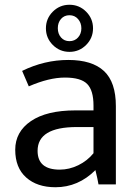

<svg xmlns="http://www.w3.org/2000/svg" viewBox="-20 -775 584 807"><path d="M90 -29C120.7 -1.7 161.7 12 213 12C277 12 333 -12 381 -60C387 -36 391.3 -16 394 0H467V-329C467 -396.3 450.3 -445.5 417 -476.5C383.7 -507.5 333.7 -523 267 -523C200.3 -523 135.7 -507.7 73 -477L101 -412C157.7 -436.7 208.3 -449 253 -449C297.7 -449 328.8 -440 346.5 -422C364.2 -404 373 -373.7 373 -331V-311H297C216.3 -311 154 -296 110 -266C66 -236 44 -195.8 44 -145.5C44 -95.2 59.3 -56.3 90 -29ZM138 -141C138 -207.7 193 -241 303 -241H373V-131C355.7 -109.7 334.3 -92.8 309 -80.5C283.7 -68.2 257.7 -62 231 -62C169 -62 138 -88.3 138 -141ZM173 -656C173 -628.7 182.7 -605.3 202 -586C221.3 -566.7 244.7 -557 272 -557C299.3 -557 322.7 -566.7 342 -586C361.3 -605.3 371 -628.7 371 -656C371 -683.3 361.3 -706.7 342 -726C322.7 -745.3 299.3 -755 272 -755C244.7 -755 221.3 -745.3 202 -726C182.7 -706.7 173 -683.3 173 -656ZM322 -656C322 -640.7 317.3 -627.8 308 -617.5C298.7 -607.2 286.7 -602 272 -602C257.3 -602 245.5 -607.2 236.5 -617.5C227.5 -627.8 223 -640.8 223 -656.5C223 -672.2 227.5 -685.2 236.5 -695.5C245.5 -705.8 257.3 -711 272 -711C286.7 -711 298.7 -705.7 308 -695C317.3 -684.3 322 -671.3 322 -656Z"/></svg>

Font: Telex Regular
Style: Regular
Weight: 400
Designer: Andres Torresi
Foundry: Andres Torresi
Version: Version 1.001